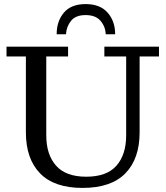

<svg xmlns="http://www.w3.org/2000/svg" viewBox="-20 -911 812 942"><path d="M385 11Q246 11 176.5 -60.5Q107 -132 107 -262V-634H12V-682H314V-634H207V-247Q207 -152.5 255 -98.3Q302.9 -44 403 -44Q504 -44 551.5 -98.3Q599 -152.5 599 -247V-634H492V-682H760V-634H665V-262Q665 -132 595 -60.5Q525 11 385 11ZM258 -743Q258 -807 293.5 -849Q329 -891 400.4 -891Q471 -891 508 -849Q545 -807 545 -743H499Q497 -781 473 -809Q449.1 -837 400 -837Q351.4 -837 328.7 -809Q306 -781 303.7 -743Z"/></svg>

Font: Montagu Slab
Style: Bold
Weight: 700
Designer: Florian Karsten
Foundry: Florian Karsten
Version: Version 1.000